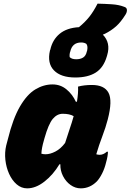

<svg xmlns="http://www.w3.org/2000/svg" viewBox="-20 -1022 716 1053"><path d="M515 -1002Q556 -1001 594 -998.5Q632 -996 660 -985Q675 -981 676 -968.5Q677 -956 669 -943Q643 -901 616.5 -877.5Q590 -854 556 -837Q550 -834 544 -832Q588 -787 568 -720L566 -713Q548 -651 505 -624Q462 -597 393 -597Q314 -597 276 -636Q238 -675 254 -745L256 -750Q268 -804 307 -836.5Q346 -869 413 -873Q447 -901 470 -930Q493 -959 515 -1002ZM425 -789Q376 -789 365 -738L363 -732Q362 -727 361.5 -720.5Q361 -714 362 -709Q373 -697 398 -697Q421 -697 436 -706.5Q451 -716 456 -739L458 -745Q460 -756 459.5 -764.5Q459 -773 454 -781Q443 -789 425 -789ZM268 -559Q312 -559 345 -531.5Q378 -504 396 -464H402Q410 -513 408 -547Q441 -556 484 -556Q552 -556 575 -513.5Q598 -471 571 -367Q560 -324 541.5 -275.5Q523 -227 508 -176Q517 -173 527 -173Q547 -173 566 -190H572Q572 -180 569.5 -164.5Q567 -149 562 -132Q554 -98 540 -70.5Q526 -43 511 -27Q473 11 423 11Q393 11 367 -7.5Q341 -26 325.5 -56.5Q310 -87 311 -121H306Q271 -63 223.5 -26Q176 11 129 11Q97 11 71.5 -11Q46 -33 30 -68.5Q14 -104 9.5 -145Q5 -186 14 -224L23 -258Q51 -372 89.5 -438Q128 -504 173.5 -531.5Q219 -559 268 -559ZM207 -179Q218 -176 230 -176Q255 -176 284 -191Q313 -206 337 -238Q349 -277 361.5 -313Q374 -349 384 -385Q362 -398 324 -398Q293 -398 269.5 -370Q246 -342 224 -264L221 -253Q208 -209 207 -179Z"/></svg>

Font: Recursive Sn Csl St Blk
Style: Italic
Weight: 900
Italic angle: -15°
Version: Version 1.079;hotconv 1.0.112;makeotfexe 2.5.65598; ttfautoh